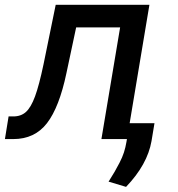

<svg xmlns="http://www.w3.org/2000/svg" viewBox="-37 -565 722 780"><path d="M-17 0 -2.1 -92H17Q48.3 -92 68.5 -110.3Q88.8 -128.6 105.3 -173.3Q121.8 -218 139.9 -304L189.3 -545.5H570L489.7 -64.6H590.6L578.5 8.2Q561.8 103.7 475.1 194.2L404.1 172.9Q421.5 144.9 428.8 132.5Q436.1 120 448.2 96.9Q460.2 73.9 466.6 53.8Q473 33.7 476.6 12.1L478.7 0H375L451 -453.8H272.4L233 -268.5Q203.8 -129.3 153.9 -64.6Q104 0 17 0Z"/></svg>

Font: Karasuma Gothic
Style: Medium Italic
Weight: 500
Italic angle: 9.39998°
Designer: Rasmus Andersson / Ryoko Nishizuka
Foundry: Genbu
Version: Version 1.00